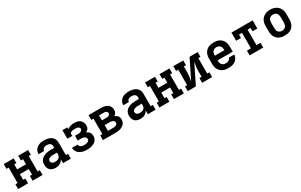

<svg xmlns="http://www.w3.org/2000/svg" viewBox="237 -2032 5525 3530"><g transform="rotate(-30 3000.0 -266.5)"><path d="M41 0V-101H87V-429H41V-530H252V-429H206V-322H394V-429H348V-530H559V-429H513V-101H559V0H348V-101H394V-221H206V-101H252V0Z M838 8Q806 8 775.5 -0.5Q745 -9 722 -31Q699 -53 689 -83.5Q679 -114 679 -145Q679 -173 687 -201Q695 -229 713.5 -250.5Q732 -272 757 -286.5Q782 -301 809 -309.5Q836 -318 864.5 -321Q893 -324 921 -324H994V-362Q994 -380 986.5 -395.5Q979 -411 964.5 -420.5Q950 -430 933 -433.5Q916 -437 898 -437Q882 -437 865.5 -434Q849 -431 835 -422Q821 -413 812.5 -398.5Q804 -384 804 -367Q804 -367 804 -367Q804 -367 804 -367L685 -368Q685 -368 685 -368Q685 -368 685 -368Q685 -393 693 -418Q701 -443 716 -463.5Q731 -484 752.5 -499Q774 -514 798 -523Q822 -532 847.5 -535Q873 -538 898 -538Q925 -538 951 -534.5Q977 -531 1001.5 -522.5Q1026 -514 1048 -498.5Q1070 -483 1085 -461.5Q1100 -440 1106.5 -414.5Q1113 -389 1113 -362V-101H1159V0H994V-80Q983 -59 966.5 -41.5Q950 -24 929.5 -13Q909 -2 885.5 3Q862 8 838 8ZM885 -93Q906 -93 926.5 -98Q947 -103 963 -116Q979 -129 986.5 -148.5Q994 -168 994 -189V-223H921Q908 -223 895 -222.5Q882 -222 869.5 -219.5Q857 -217 844.5 -212.5Q832 -208 821.5 -201Q811 -194 804.5 -182.5Q798 -171 798 -158Q798 -142 805.5 -128Q813 -114 826 -106Q839 -98 854.5 -95.5Q870 -93 885 -93Z M1502 8Q1476 8 1449.5 5Q1423 2 1398 -6.5Q1373 -15 1350.5 -29Q1328 -43 1311.5 -63.5Q1295 -84 1286 -109.5Q1277 -135 1277 -161H1396Q1396 -144 1407 -129Q1418 -114 1433.5 -106Q1449 -98 1467 -95.5Q1485 -93 1502 -93Q1514 -93 1525.5 -94Q1537 -95 1548.5 -97.5Q1560 -100 1571 -104.5Q1582 -109 1591 -116.5Q1600 -124 1605 -135Q1610 -146 1610 -157Q1610 -157 1610 -157Q1610 -157 1610 -157Q1610 -169 1605 -180.5Q1600 -192 1591 -200Q1582 -208 1571 -213Q1560 -218 1548 -220.5Q1536 -223 1524 -224Q1512 -225 1500 -225H1436V-326H1500Q1515 -326 1530.5 -328Q1546 -330 1560 -336.5Q1574 -343 1584 -355.5Q1594 -368 1594 -383Q1594 -393 1589.5 -402.5Q1585 -412 1576.5 -418.5Q1568 -425 1558.5 -428.5Q1549 -432 1538.5 -434Q1528 -436 1518 -436.5Q1508 -437 1497 -437Q1487 -437 1476.5 -436.5Q1466 -436 1456 -434.5Q1446 -433 1435.5 -431Q1425 -429 1415.5 -424.5Q1406 -420 1398.5 -412Q1391 -404 1391 -394V-349H1287V-530H1391V-489Q1405 -503 1423 -512.5Q1441 -522 1460 -528Q1479 -534 1499 -536Q1519 -538 1539 -538Q1561 -538 1582.5 -535Q1604 -532 1624.5 -524Q1645 -516 1662 -502Q1679 -488 1690.5 -469.5Q1702 -451 1707.5 -429.5Q1713 -408 1713 -387Q1713 -369 1709 -352Q1705 -335 1695.5 -320.5Q1686 -306 1672 -295.5Q1658 -285 1643 -277Q1661 -269 1677.5 -257.5Q1694 -246 1706.5 -230.5Q1719 -215 1724 -195Q1729 -175 1729 -155Q1729 -129 1720.5 -104Q1712 -79 1694.5 -59Q1677 -39 1654 -26Q1631 -13 1606 -5Q1581 3 1555 5.5Q1529 8 1502 8Z M1841 0V-101H1887V-429H1841V-530H2107Q2130 -530 2152.5 -527.5Q2175 -525 2197 -517.5Q2219 -510 2238.5 -497Q2258 -484 2272 -465.5Q2286 -447 2292.5 -424.5Q2299 -402 2299 -379Q2299 -364 2296 -348.5Q2293 -333 2285.5 -320Q2278 -307 2266.5 -296Q2255 -285 2241 -277Q2260 -270 2276.5 -259Q2293 -248 2305.5 -233Q2318 -218 2323.5 -198.5Q2329 -179 2329 -159Q2329 -133 2320.5 -108.5Q2312 -84 2295 -64.5Q2278 -45 2255.5 -32.5Q2233 -20 2208 -12.5Q2183 -5 2157.5 -2.5Q2132 0 2107 0ZM2006 -324H2107Q2119 -324 2132 -326Q2145 -328 2156 -334.5Q2167 -341 2173.5 -353Q2180 -365 2180 -377Q2180 -390 2173.5 -401.5Q2167 -413 2156 -419Q2145 -425 2132 -427Q2119 -429 2107 -429H2006ZM2006 -101H2107Q2118 -101 2129 -101.5Q2140 -102 2151 -104.5Q2162 -107 2172.5 -111Q2183 -115 2191.5 -122Q2200 -129 2205 -139.5Q2210 -150 2210 -161Q2210 -172 2205 -182.5Q2200 -193 2191.5 -200.5Q2183 -208 2172.5 -212Q2162 -216 2151 -218.5Q2140 -221 2129 -222Q2118 -223 2107 -223H2006Z M2638 8Q2606 8 2575.5 -0.5Q2545 -9 2522 -31Q2499 -53 2489 -83.5Q2479 -114 2479 -145Q2479 -173 2487 -201Q2495 -229 2513.5 -250.5Q2532 -272 2557 -286.5Q2582 -301 2609 -309.5Q2636 -318 2664.5 -321Q2693 -324 2721 -324H2794V-362Q2794 -380 2786.5 -395.5Q2779 -411 2764.5 -420.5Q2750 -430 2733 -433.5Q2716 -437 2698 -437Q2682 -437 2665.5 -434Q2649 -431 2635 -422Q2621 -413 2612.5 -398.5Q2604 -384 2604 -367Q2604 -367 2604 -367Q2604 -367 2604 -367L2485 -368Q2485 -368 2485 -368Q2485 -368 2485 -368Q2485 -393 2493 -418Q2501 -443 2516 -463.5Q2531 -484 2552.5 -499Q2574 -514 2598 -523Q2622 -532 2647.5 -535Q2673 -538 2698 -538Q2725 -538 2751 -534.5Q2777 -531 2801.5 -522.5Q2826 -514 2848 -498.5Q2870 -483 2885 -461.5Q2900 -440 2906.5 -414.5Q2913 -389 2913 -362V-101H2959V0H2794V-80Q2783 -59 2766.5 -41.5Q2750 -24 2729.5 -13Q2709 -2 2685.5 3Q2662 8 2638 8ZM2685 -93Q2706 -93 2726.5 -98Q2747 -103 2763 -116Q2779 -129 2786.5 -148.5Q2794 -168 2794 -189V-223H2721Q2708 -223 2695 -222.5Q2682 -222 2669.5 -219.5Q2657 -217 2644.5 -212.5Q2632 -208 2621.5 -201Q2611 -194 2604.5 -182.5Q2598 -171 2598 -158Q2598 -142 2605.5 -128Q2613 -114 2626 -106Q2639 -98 2654.5 -95.5Q2670 -93 2685 -93Z M3041 0V-101H3087V-429H3041V-530H3252V-429H3206V-322H3394V-429H3348V-530H3559V-429H3513V-101H3559V0H3348V-101H3394V-221H3206V-101H3252V0Z M3641 0V-101H3687V-429H3641V-530H3852V-429H3806V-318Q3806 -293 3805 -268.5Q3804 -244 3800.5 -219Q3797 -194 3792.5 -169.5Q3788 -145 3784 -121L3986 -530H4159V-429H4113V-101H4159V0H3948V-101H3994V-212Q3994 -237 3995 -261.5Q3996 -286 3999.5 -311Q4003 -336 4007.5 -360.5Q4012 -385 4016 -409L3814 0Z M4503 8Q4473 8 4443.5 3Q4414 -2 4387.5 -15Q4361 -28 4339 -48.5Q4317 -69 4303.5 -95.5Q4290 -122 4284.5 -151Q4279 -180 4279 -210V-320Q4279 -349 4284.5 -378.5Q4290 -408 4303 -434Q4316 -460 4337.5 -481Q4359 -502 4385.5 -515Q4412 -528 4441.5 -533Q4471 -538 4500 -538Q4529 -538 4558.5 -533Q4588 -528 4614.5 -515Q4641 -502 4662.5 -481Q4684 -460 4697 -434Q4710 -408 4715.5 -378.5Q4721 -349 4721 -320V-215H4398V-210Q4398 -188 4403.5 -165.5Q4409 -143 4423 -126Q4437 -109 4458.5 -101Q4480 -93 4503 -93Q4519 -93 4535 -95.5Q4551 -98 4565 -105.5Q4579 -113 4589 -126.5Q4599 -140 4600 -156H4719Q4717 -131 4708 -107Q4699 -83 4683.5 -63Q4668 -43 4647 -29Q4626 -15 4602 -6.5Q4578 2 4553 5Q4528 8 4503 8ZM4398 -315H4602V-320Q4602 -342 4597 -364Q4592 -386 4578 -403Q4564 -420 4543 -428.5Q4522 -437 4500 -437Q4478 -437 4457 -428.5Q4436 -420 4422 -403Q4408 -386 4403 -364Q4398 -342 4398 -320Z M4956 0V-101H5041V-429H4977V-357H4875V-530H5325V-357H5223V-429H5159V-101H5244V0Z M5700 8Q5671 8 5641.5 3Q5612 -2 5585.5 -15Q5559 -28 5537.5 -49Q5516 -70 5503 -96Q5490 -122 5484.5 -151.5Q5479 -181 5479 -210V-320Q5479 -349 5484.5 -378.5Q5490 -408 5503.5 -434Q5517 -460 5538 -481Q5559 -502 5585.5 -515Q5612 -528 5641.5 -534.5Q5671 -541 5700 -541Q5729 -541 5758.5 -534.5Q5788 -528 5814.5 -515Q5841 -502 5862 -481Q5883 -460 5896.5 -434Q5910 -408 5915.5 -378.5Q5921 -349 5921 -320V-210Q5921 -181 5915.5 -151.5Q5910 -122 5897 -96Q5884 -70 5862.5 -49Q5841 -28 5814.5 -15Q5788 -2 5758.5 3Q5729 8 5700 8ZM5700 -93Q5722 -93 5743 -101.5Q5764 -110 5778 -127Q5792 -144 5797 -166Q5802 -188 5802 -210V-320Q5802 -342 5797 -364Q5792 -386 5778 -403.5Q5764 -421 5742.5 -429Q5721 -437 5699 -437Q5677 -437 5656 -428.5Q5635 -420 5621.5 -402.5Q5608 -385 5603 -363.5Q5598 -342 5598 -320V-210Q5598 -188 5603 -166Q5608 -144 5622 -127Q5636 -110 5657 -101.5Q5678 -93 5700 -93Z"/></g></svg>

Font: Iosevka Curly Slab Extended
Style: Bold
Weight: 700
Width: 7
Monospace: yes
Designer: Belleve Invis
Foundry: Belleve Invis
Version: Version 11.1.0; ttfautohint (v1.8.3)